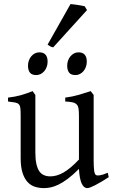

<svg xmlns="http://www.w3.org/2000/svg" viewBox="-20 -923 570 957"><path d="M522 -40Q503.9 -28.3 487.3 -18.3Q470.7 -8.3 456.5 -1Q442.4 6.3 431.6 10.5Q420.9 14.6 415 14.6Q397.9 14.6 387.2 -8.1Q376.5 -30.8 373.5 -81.1Q343.3 -50.8 318.1 -32Q293 -13.2 271.7 -2.9Q250.5 7.3 232.7 11Q214.8 14.6 199.2 14.6Q176.3 14.6 155.3 8.3Q134.3 2 118.2 -14.9Q102.1 -31.7 92.5 -61Q83 -90.3 83 -136.2V-347.2Q83 -370.6 81.5 -383.5Q80.1 -396.5 74 -403.1Q67.9 -409.7 55.2 -412.1Q42.5 -414.6 20 -417V-436.5Q37.6 -438.5 53 -441.4Q68.4 -444.3 82.8 -448.2Q97.2 -452.1 111.8 -457.3Q126.5 -462.4 142.6 -468.8L156.2 -449.7V-163.1Q156.2 -128.9 161.4 -106Q166.5 -83 176 -69.3Q185.5 -55.7 199.5 -49.8Q213.4 -43.9 231 -43.9Q246.6 -43.9 262.9 -48.6Q279.3 -53.2 296.6 -63.2Q314 -73.2 333 -89.1Q352.1 -105 373.5 -127.9V-347.2Q373.5 -369.1 371.3 -382.3Q369.1 -395.5 361.8 -402.8Q354.5 -410.2 341.1 -413.1Q327.6 -416 305.2 -417V-436.5Q340.3 -440.9 372.6 -450.2Q404.8 -459.5 432.1 -468.8L446.8 -449.7V-124Q446.8 -93.8 449 -74.7Q451.2 -55.7 458 -50.8Q463.9 -46.9 478 -49.1Q492.2 -51.3 517.1 -62ZM412.6 -615.7Q412.6 -602.1 408.2 -589.8Q403.8 -577.6 396.2 -568.6Q388.7 -559.6 378.4 -554.2Q368.2 -548.8 356 -548.8Q334 -548.8 324.5 -561Q314.9 -573.2 314.9 -595.7Q314.9 -609.4 319.3 -621.6Q323.7 -633.8 331.5 -642.8Q339.4 -651.9 349.4 -657Q359.4 -662.1 371.1 -662.1Q412.6 -662.1 412.6 -615.7ZM217.3 -615.7Q217.3 -602.1 212.9 -589.8Q208.5 -577.6 200.9 -568.6Q193.4 -559.6 183.1 -554.2Q172.9 -548.8 160.6 -548.8Q138.7 -548.8 129.2 -561Q119.6 -573.2 119.6 -595.7Q119.6 -609.4 124 -621.6Q128.4 -633.8 136.2 -642.8Q144 -651.9 154.1 -657Q164.1 -662.1 175.8 -662.1Q217.3 -662.1 217.3 -615.7ZM245.1 -687Q236.3 -688.5 229.5 -692.4Q222.7 -696.3 217.3 -700.7L331.5 -902.8Q337.4 -902.3 346.9 -901.1Q356.4 -899.9 366.9 -898.4Q377.4 -897 387.2 -895Q397 -893.1 402.3 -891.6L413.6 -872.6Z"/></svg>

Font: Gentium Plus Am
Style: Regular
Weight: 400
Designer: J. Victor Gaultney, Annie Olsen, Iska Routamaa, Becca Hirsbrunner
Foundry: SIL International
Version: Version 5.000